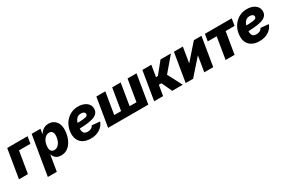

<svg xmlns="http://www.w3.org/2000/svg" viewBox="112 -1751 4669 3154"><g transform="rotate(-30 2446.0 -173.5)"><path d="M486.8 -542.5 464.8 -411.1H248.5L180.7 0H10.7L100.6 -542.5Z M440.4 204.1 564.5 -542.5H731.9L715.8 -451.7H719.7Q734.9 -477.5 757.8 -500Q780.8 -522.5 812.3 -536.1Q843.8 -549.8 883.3 -549.8Q936 -549.8 977.8 -526.1Q1019.5 -502.4 1044.2 -454.6Q1068.8 -406.7 1068.8 -335Q1068.8 -278.3 1053.2 -218Q1037.6 -157.7 1005.6 -106.4Q973.6 -55.2 924.6 -23.4Q875.5 8.3 808.1 8.3Q764.6 8.3 735.4 -6.3Q706.1 -21 689 -43.9Q671.9 -66.9 664.6 -92.3H659.2L610.4 204.1ZM755.4 -125Q792.5 -125 818.8 -145Q845.2 -165 862.3 -196Q879.4 -227.1 887.2 -261.5Q895 -295.9 895 -324.7Q895 -368.2 876.7 -392.3Q858.4 -416.5 821.3 -416.5Q786.6 -416.5 760 -398.4Q733.4 -380.4 715.6 -351.1Q697.8 -321.8 688.5 -287.1Q679.2 -252.4 679.2 -219.2Q679.2 -175.3 698.7 -150.1Q718.3 -125 755.4 -125Z M1369.6 11.7Q1293.9 11.7 1239.3 -15.1Q1184.6 -42 1155.5 -93Q1126.5 -144 1127.4 -215.8Q1128.4 -283.2 1151.6 -343.8Q1174.8 -404.3 1217 -450.9Q1259.3 -497.6 1317.6 -524.2Q1376 -550.8 1447.3 -550.8Q1506.8 -550.8 1555.2 -531.5Q1603.5 -512.2 1632.1 -475.8Q1660.6 -439.5 1660.6 -387.7Q1660.6 -334.5 1628.4 -301.3Q1596.2 -268.1 1534.7 -250.7Q1473.1 -233.4 1385.3 -227.3Q1297.4 -221.2 1186 -221.2L1202.6 -319.8Q1297.9 -319.8 1357.2 -322.3Q1416.5 -324.7 1448.7 -331.1Q1481 -337.4 1492.9 -348.9Q1504.9 -360.4 1504.9 -377.9Q1504.9 -401.4 1485.1 -414.6Q1465.3 -427.7 1429.7 -427.7Q1385.3 -427.7 1357.9 -404.8Q1330.6 -381.8 1316.4 -347.2Q1302.2 -312.5 1297.1 -275.9Q1292 -239.3 1291.5 -211.9Q1291 -183.1 1298.8 -160.4Q1306.6 -137.7 1326.7 -124.8Q1346.7 -111.8 1382.3 -111.8Q1420.9 -111.8 1449 -127Q1477.1 -142.1 1487.8 -169.9L1640.1 -156.2Q1614.3 -81.1 1543.2 -34.7Q1472.2 11.7 1369.6 11.7Z M1791.5 -542.5H1961.4L1893.6 -131.3H2023.9L2091.8 -542.5H2252.9L2185.1 -131.3H2315.4L2383.3 -542.5H2553.2L2463.9 0H1701.7Z M2574.7 0 2664.6 -542.5H2834.5L2799.3 -328.1H2835L3008.8 -542.5H3206.1L2976.1 -271.5L3117.7 0H2918L2825.7 -196.3H2777.3L2744.6 0Z M3695.3 0H3525.4L3573.7 -290.5H3570.8L3313.5 0H3172.9L3262.7 -542.5H3432.1L3384.8 -254.4H3387.7L3641.1 -542.5H3785.2Z M3930.2 0 3998 -411.1H3828.6L3850.6 -542.5H4359.4L4337.4 -411.1H4168.5L4100.1 0Z M4570.3 11.7Q4494.6 11.7 4439.9 -15.1Q4385.3 -42 4356.2 -93Q4327.1 -144 4328.1 -215.8Q4329.1 -283.2 4352.3 -343.8Q4375.5 -404.3 4417.7 -450.9Q4460 -497.6 4518.3 -524.2Q4576.7 -550.8 4647.9 -550.8Q4707.5 -550.8 4755.9 -531.5Q4804.2 -512.2 4832.8 -475.8Q4861.3 -439.5 4861.3 -387.7Q4861.3 -334.5 4829.1 -301.3Q4796.9 -268.1 4735.4 -250.7Q4673.8 -233.4 4585.9 -227.3Q4498 -221.2 4386.7 -221.2L4403.3 -319.8Q4498.5 -319.8 4557.9 -322.3Q4617.2 -324.7 4649.4 -331.1Q4681.6 -337.4 4693.6 -348.9Q4705.6 -360.4 4705.6 -377.9Q4705.6 -401.4 4685.8 -414.6Q4666 -427.7 4630.4 -427.7Q4585.9 -427.7 4558.6 -404.8Q4531.2 -381.8 4517.1 -347.2Q4502.9 -312.5 4497.8 -275.9Q4492.7 -239.3 4492.2 -211.9Q4491.7 -183.1 4499.5 -160.4Q4507.3 -137.7 4527.3 -124.8Q4547.4 -111.8 4583 -111.8Q4621.6 -111.8 4649.7 -127Q4677.7 -142.1 4688.5 -169.9L4840.8 -156.2Q4814.9 -81.1 4743.9 -34.7Q4672.9 11.7 4570.3 11.7Z"/></g></svg>

Font: Inter 16pt ExtraBold
Style: Italic
Weight: 800
Italic angle: -9.3988°
Version: Version 4.001;git-66647c0bb